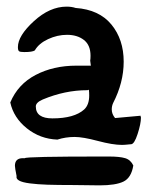

<svg xmlns="http://www.w3.org/2000/svg" viewBox="-20 -810 456 579"><path d="M11 -501Q34 -556 87.5 -584Q141 -612 210 -612H254L252 -627Q253 -632 253 -642Q253 -674 233 -689.5Q213 -705 182 -705Q153 -705 125 -692Q97 -679 85 -658Q78 -653 53 -653Q41 -653 37.5 -655.5Q34 -658 34 -668Q34 -702 82 -746Q130 -790 181 -790Q196 -790 208 -786Q279 -781 316 -736Q353 -691 353 -624Q353 -561 321 -499Q317 -490 317 -480Q317 -466 327 -454L404 -461V-459Q405 -457 405 -455Q405 -437 395 -406Q385 -375 375 -375H374Q356 -373 348 -373Q320 -373 275 -385Q230 -397 205 -397Q178 -397 153 -389Q101 -391 61 -423Q21 -455 11 -501ZM25 -310Q25 -333 49 -333H55Q57 -338 291 -338H308Q341 -338 357.5 -333Q374 -328 382 -311Q376 -274 352.5 -262.5Q329 -251 280 -251Q269 -251 242.5 -251.5Q216 -252 200 -252Q153 -252 123 -253Q93 -254 70 -257Q47 -260 37.5 -265.5Q28 -271 30 -279Q25 -304 25 -310ZM88 -489Q88 -453 138 -453Q204 -453 234 -480Q249 -494 249 -522Q249 -533 248 -539H246Q245 -538 243 -538Q176 -538 109 -510Q88 -501 88 -489Z"/></svg>

Font: NaniFont Regular
Style: Regular
Weight: 400
Designer: Nanigashitei
Version: Version 1.036